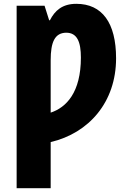

<svg xmlns="http://www.w3.org/2000/svg" viewBox="-20 -744 665 1004"><path d="M379 -724C306 -724 267 -689 241 -638H237L213 -714H67V240H245V-1C445 -48 587 -210 587 -439C587 -625 514 -724 379 -724ZM326 -573C384 -573 403 -524 403 -443C403 -261 327 -182 245 -155V-429C245 -525 267 -572 326 -573Z"/></svg>

Font: Noto Sans Condensed Black
Style: Regular
Weight: 900
Width: 3
Designer: Monotype Design Team
Foundry: Monotype Imaging Inc.
Version: Version 2.013